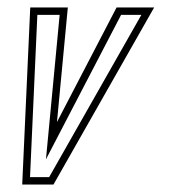

<svg xmlns="http://www.w3.org/2000/svg" viewBox="-20 -496 474 516"><path d="M39.7 0H123.7L394.3 -476H293.3L133.1 -168L162.3 -476H61.3ZM60.7 -20 80.4 -456H140.3L103.5 -67.8L305.4 -456H359.9L112.1 -20Z"/></svg>

Font: Din Kursivschrift
Style: EngGhost
Weight: 400
Version: Version 1.089